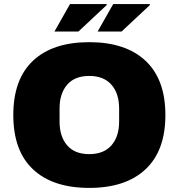

<svg xmlns="http://www.w3.org/2000/svg" viewBox="-20 -906 873 938"><path d="M141.5 -609.5Q238 -700 416 -700Q594 -700 691 -609Q788 -518 788 -344Q788 -170 691 -79Q594 12 416 12Q238 12 141.5 -78.5Q45 -169 45 -344Q45 -519 141.5 -609.5ZM271 -376V-312Q271 -239 308 -196Q345 -153 416 -153Q487 -153 524.5 -196Q562 -239 562 -312V-376Q562 -449 524.5 -492Q487 -535 416 -535Q345 -535 308 -492Q271 -449 271 -376ZM500 -886 502 -882 363 -752H246L322 -886ZM711 -886 713 -882 574 -752H457L533 -886Z"/></svg>

Font: Archicoco
Style: Regular
Weight: 400
Designer: Hector Gatti
Foundry: Hector Gatti
Version: 1.002